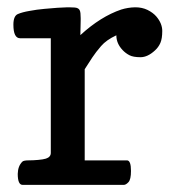

<svg xmlns="http://www.w3.org/2000/svg" viewBox="-20 -519 480 539"><path d="M206.5 -462.4 206.1 -442.9Q206.1 -437 205.8 -431.2Q205.6 -425.3 205.6 -420.4Q262.7 -472.7 320.3 -492.2Q338.9 -498 358.9 -498.5H359.9Q378.9 -498.5 394 -491.2Q409.7 -483.4 418.9 -472.7Q435.5 -453.1 435.5 -432.1Q435.5 -410.6 430.2 -398.4Q424.8 -386.2 415 -377.4Q394.5 -358.4 374.5 -358.4Q354 -358.4 343.3 -364Q332.5 -369.6 324.2 -378.4Q306.6 -397 306.6 -419.9Q278.3 -406.7 263.7 -389.6Q249 -372.6 239.3 -357.9L217.8 -324.7V-68.8H336.4Q347.7 -68.8 347.7 -39.1Q347.7 -15.1 340.6 -7.6Q333.5 0 327.6 0H43.5Q29.8 0 29.8 -30.8Q30.3 -53.2 43 -65.4Q46.9 -68.8 60.1 -68.8Q73.2 -68.8 87.2 -70.1Q101.1 -71.3 108.9 -73.7Q122.6 -78.1 122.6 -89.8V-411.6H36.6Q17.6 -411.6 17.6 -449.7Q17.6 -474.1 30 -479.5Q42.5 -484.9 62.5 -488.3Q83 -492.2 104.5 -494.1Q145.5 -498 169.4 -498.5H173.3Q193.4 -498.5 197.3 -496.1Q202.1 -494.1 204.1 -489.3Q206.5 -484.4 206.5 -468.3Z"/></svg>

Font: Copse
Style: Regular
Weight: 400
Version: Version 1.000